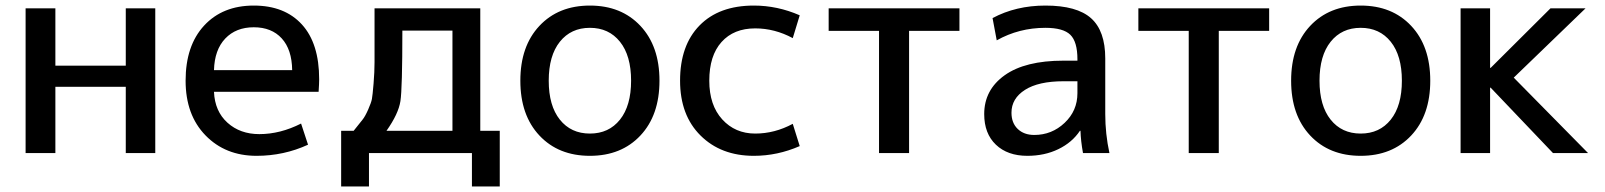

<svg xmlns="http://www.w3.org/2000/svg" viewBox="-20 -550 5769 690"><path d="M179 -238V0H72V-520H179V-314H432V-520H538V0H432V-238Z M749 -298H1030Q1029 -372 992.5 -412Q956 -452 892 -452Q828 -452 789.5 -411.5Q751 -371 749 -298ZM749 -220Q752 -150 797.5 -109Q843 -68 912 -68Q987 -68 1062 -106L1087 -30Q1000 10 902 10Q790 10 718.5 -63.5Q647 -137 647 -260Q647 -386 713.5 -458Q780 -530 892 -530Q1003 -530 1065 -462Q1127 -394 1127 -265Q1127 -250 1125 -220Z M1369 -80H1606V-440H1426Q1426 -232 1419 -186.5Q1412 -141 1369 -80ZM1251 -80Q1273 -108 1282.5 -119.5Q1292 -131 1303 -156Q1314 -181 1316.5 -194Q1319 -207 1322.5 -249.5Q1326 -292 1326 -326.5Q1326 -361 1326 -440V-520H1706V-80H1776V120H1676V0H1306V120H1206V-80Z M1918.5 -457Q1987 -530 2100 -530Q2213 -530 2281.5 -457Q2350 -384 2350 -260Q2350 -136 2281.5 -63Q2213 10 2100 10Q1987 10 1918.5 -63Q1850 -136 1850 -260Q1850 -384 1918.5 -457ZM1992 -120Q2032 -70 2100 -70Q2168 -70 2208 -120Q2248 -170 2248 -260Q2248 -350 2208 -400Q2168 -450 2100 -450Q2032 -450 1992 -400Q1952 -350 1952 -260Q1952 -170 1992 -120Z M2829 -413Q2764 -448 2694 -448Q2617 -448 2573 -399Q2529 -350 2529 -260Q2529 -172 2575.5 -121Q2622 -70 2694 -70Q2764 -70 2829 -105L2854 -25Q2774 10 2689 10Q2571 10 2497.5 -63Q2424 -136 2424 -260Q2424 -387 2494 -458.5Q2564 -530 2689 -530Q2774 -530 2854 -495Z M3428 -439H3247V0H3139V-439H2958V-520H3428Z M3852 -258H3802Q3712 -258 3663.5 -227Q3615 -196 3615 -145Q3615 -108 3637.5 -86.5Q3660 -65 3697 -65Q3760 -65 3806 -108.5Q3852 -152 3852 -215ZM3517 -140Q3517 -227 3590.5 -279.5Q3664 -332 3802 -332H3852V-337Q3852 -400 3826.5 -425Q3801 -450 3737 -450Q3642 -450 3562 -405L3547 -485Q3631 -530 3737 -530Q3850 -530 3901 -484.5Q3952 -439 3952 -340V-140Q3952 -69 3967 0H3872Q3864 -44 3863 -80H3861Q3833 -38 3783.5 -14Q3734 10 3672 10Q3601 10 3559 -30Q3517 -70 3517 -140Z M4541 -439H4360V0H4252V-439H4071V-520H4541Z M4688.5 -457Q4757 -530 4870 -530Q4983 -530 5051.5 -457Q5120 -384 5120 -260Q5120 -136 5051.5 -63Q4983 10 4870 10Q4757 10 4688.5 -63Q4620 -136 4620 -260Q4620 -384 4688.5 -457ZM4762 -120Q4802 -70 4870 -70Q4938 -70 4978 -120Q5018 -170 5018 -260Q5018 -350 4978 -400Q4938 -450 4870 -450Q4802 -450 4762 -400Q4722 -350 4722 -260Q4722 -170 4762 -120Z M5337 -306 5552 -520H5678L5420 -271L5687 0H5561L5337 -235H5335V0H5229V-520H5335V-306Z"/></svg>

Font: Mplus 1p Medium
Style: Regular
Weight: 500
Version: Version 1.061